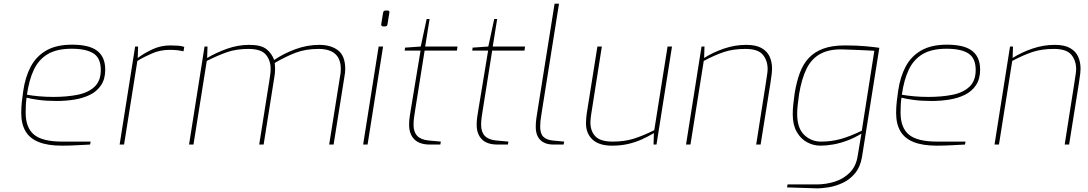

<svg xmlns="http://www.w3.org/2000/svg" viewBox="-20 -783 5891 1040"><path d="M315 6Q239 6 190 -13.5Q141 -33 118 -72.5Q95 -112 95 -171Q95 -203 98.5 -233Q102 -263 106 -291Q117 -367 147 -423Q177 -479 231.5 -510Q286 -541 370 -541Q414 -541 447.5 -533.5Q481 -526 503.5 -510Q526 -494 538 -468Q550 -442 550 -406Q550 -355 527.5 -321.5Q505 -288 467.5 -269.5Q430 -251 383 -243.5Q336 -236 287 -236Q232 -236 188 -242Q144 -248 124 -254Q121 -234 120 -213.5Q119 -193 119 -173Q119 -91 164.5 -53.5Q210 -16 317 -16H471L468 0Q443 1 400.5 3.5Q358 6 315 6ZM269 -258Q342 -258 400 -269.5Q458 -281 492 -313Q526 -345 526 -404Q526 -468 486.5 -493.5Q447 -519 368 -519Q287 -519 238 -489.5Q189 -460 163 -404.5Q137 -349 126 -270Q153 -265 191 -261.5Q229 -258 269 -258Z M628 0 712 -531H728L726 -469Q761 -495 806 -516Q851 -537 903 -537Q925 -537 944.5 -535.5Q964 -534 978 -529L974 -505Q958 -509 939.5 -511Q921 -513 899 -513Q849 -513 805.5 -494.5Q762 -476 724 -453L652 0Z M1004 0 1088 -531H1104L1102 -469Q1151 -498 1210 -519Q1269 -540 1330 -540Q1394 -540 1423 -517Q1452 -494 1465 -458Q1516 -493 1580 -516.5Q1644 -540 1709 -540Q1773 -540 1811.5 -510Q1850 -480 1850 -409Q1850 -402 1849 -390Q1848 -378 1846 -370L1787 0H1763L1822 -370Q1824 -378 1825 -388.5Q1826 -399 1826 -409Q1826 -518 1705 -518Q1635 -518 1580.5 -497Q1526 -476 1468 -442Q1470 -426 1470 -406Q1470 -386 1465 -359L1408 0H1384L1441 -359Q1443 -375 1444.5 -385Q1446 -395 1446 -410Q1446 -456 1420 -487Q1394 -518 1326 -518Q1260 -518 1210 -500.5Q1160 -483 1100 -453L1028 0Z M2055 -640Q2050 -640 2047 -643.5Q2044 -647 2045 -652L2055 -714Q2057 -726 2069 -726H2080Q2086 -726 2088 -722.5Q2090 -719 2089 -714L2079 -652Q2078 -640 2066 -640ZM1947 0 2031 -531H2055L1971 0Z M2309 0Q2252 0 2224 -28.5Q2196 -57 2196 -107Q2196 -130 2199 -149.5Q2202 -169 2205 -188L2258 -509H2172L2174 -525L2259 -531L2291 -680H2307L2283 -531H2458L2455 -509H2280L2229 -188Q2226 -169 2223 -148Q2220 -127 2220 -107Q2220 -68 2240 -47Q2260 -26 2302 -22L2368 -16L2365 0Z M2675 0Q2618 0 2590 -28.5Q2562 -57 2562 -107Q2562 -130 2565 -149.5Q2568 -169 2571 -188L2624 -509H2538L2540 -525L2625 -531L2657 -680H2673L2649 -531H2824L2821 -509H2646L2595 -188Q2592 -169 2589 -148Q2586 -127 2586 -107Q2586 -68 2606 -47Q2626 -26 2668 -22L2734 -16L2731 0Z M2978 0Q2932 0 2907 -24.5Q2882 -49 2882 -96Q2882 -119 2885 -140Q2888 -161 2891 -179L2984 -763H3008L2915 -179Q2914 -169 2911.5 -155.5Q2909 -142 2907.5 -127.5Q2906 -113 2906 -97Q2906 -58 2924 -41.5Q2942 -25 2973 -22L3036 -16L3033 0Z M3295 6Q3225 6 3189.5 -27Q3154 -60 3154 -116Q3154 -131 3155.5 -144Q3157 -157 3158 -167L3216 -531H3240L3182 -162Q3181 -153 3179.5 -142.5Q3178 -132 3178 -121Q3178 -72 3205.5 -44Q3233 -16 3298 -16Q3363 -16 3413.5 -32Q3464 -48 3524 -78L3596 -531H3620L3536 0H3520L3522 -62Q3490 -43 3455.5 -27.5Q3421 -12 3381.5 -3Q3342 6 3295 6Z M3696 0 3780 -531H3796L3794 -469Q3843 -500 3902 -520Q3961 -540 4022 -540Q4075 -540 4105.5 -522.5Q4136 -505 4149 -476Q4162 -447 4162 -411Q4162 -401 4160.5 -386Q4159 -371 4153 -332L4100 0H4076L4128 -331Q4134 -370 4136 -384.5Q4138 -399 4138 -409Q4138 -455 4112 -486.5Q4086 -518 4018 -518Q3952 -518 3902 -501.5Q3852 -485 3792 -453L3720 0Z M4398 237 4243 232 4246 216H4402Q4454 216 4501.5 201Q4549 186 4582.5 152.5Q4616 119 4625 66L4646 -59Q4608 -36 4569 -21.5Q4530 -7 4493.5 -0.5Q4457 6 4424 6Q4386 6 4351.5 -12.5Q4317 -31 4295.5 -69Q4274 -107 4274 -164Q4274 -190 4277 -218Q4280 -246 4284 -275Q4294 -338 4312 -387Q4330 -436 4361 -469Q4392 -502 4439.5 -519.5Q4487 -537 4557 -537Q4621 -537 4669.5 -532.5Q4718 -528 4743 -524L4649 68Q4640 121 4612 155Q4584 189 4546 207Q4508 225 4468.5 231.5Q4429 238 4398 237ZM4427 -16Q4483 -16 4533.5 -30Q4584 -44 4648 -75L4716 -508Q4676 -510 4636 -512Q4596 -514 4555 -515Q4477 -519 4427 -493Q4377 -467 4349.5 -412Q4322 -357 4308 -271Q4304 -241 4301 -215Q4298 -189 4298 -166Q4298 -89 4336 -52.5Q4374 -16 4427 -16Z M5054 6Q4978 6 4929 -13.5Q4880 -33 4857 -72.5Q4834 -112 4834 -171Q4834 -203 4837.5 -233Q4841 -263 4845 -291Q4856 -367 4886 -423Q4916 -479 4970.5 -510Q5025 -541 5109 -541Q5153 -541 5186.5 -533.5Q5220 -526 5242.5 -510Q5265 -494 5277 -468Q5289 -442 5289 -406Q5289 -355 5266.5 -321.5Q5244 -288 5206.5 -269.5Q5169 -251 5122 -243.5Q5075 -236 5026 -236Q4971 -236 4927 -242Q4883 -248 4863 -254Q4860 -234 4859 -213.5Q4858 -193 4858 -173Q4858 -91 4903.5 -53.5Q4949 -16 5056 -16H5210L5207 0Q5182 1 5139.5 3.5Q5097 6 5054 6ZM5008 -258Q5081 -258 5139 -269.5Q5197 -281 5231 -313Q5265 -345 5265 -404Q5265 -468 5225.5 -493.5Q5186 -519 5107 -519Q5026 -519 4977 -489.5Q4928 -460 4902 -404.5Q4876 -349 4865 -270Q4892 -265 4930 -261.5Q4968 -258 5008 -258Z M5367 0 5451 -531H5467L5465 -469Q5514 -500 5573 -520Q5632 -540 5693 -540Q5746 -540 5776.5 -522.5Q5807 -505 5820 -476Q5833 -447 5833 -411Q5833 -401 5831.5 -386Q5830 -371 5824 -332L5771 0H5747L5799 -331Q5805 -370 5807 -384.5Q5809 -399 5809 -409Q5809 -455 5783 -486.5Q5757 -518 5689 -518Q5623 -518 5573 -501.5Q5523 -485 5463 -453L5391 0Z"/></svg>

Font: Exo Thin Thin
Style: Italic
Weight: 250
Italic angle: -9°
Version: Version 2.000